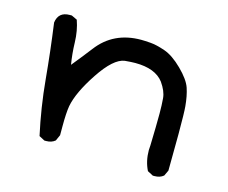

<svg xmlns="http://www.w3.org/2000/svg" viewBox="-71 -539 742 626"><g transform="rotate(15 300.5 -226.0)"><path d="M496 -8H490L471 -18Q456 -48 456 -85L457 -101Q459 -169 459 -209Q459 -238 457 -261Q455 -284 436 -311Q408 -348 340 -348Q328 -348 305 -346Q268 -341 222.5 -272.5Q177 -204 168 -156Q164 -132 164 -88V-57L155 -37Q143 -27 125 -27H119L100 -37Q80 -128 71.5 -220.5Q63 -313 50 -407Q55 -444 93 -444H100L119 -435Q131 -401 132 -362Q133 -323 139 -288Q166 -321 193 -356Q246 -426 339 -426Q350 -426 370.5 -424.5Q391 -423 420 -413Q449 -403 481.5 -371Q514 -339 522.5 -313.5Q531 -288 534 -254Q536 -234 536 -160L535 -37L526 -18Q514 -8 496 -8Z"/></g></svg>

Font: Xiaolai SC
Style: Regular
Weight: 400
Designer: Nozomi Seto 瀬戸のぞみ
Version: Version 3.11;December 4, 2020;FontCreator 13.0.0.2613 64-bit